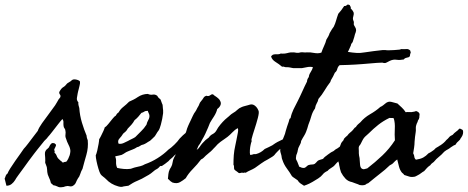

<svg xmlns="http://www.w3.org/2000/svg" viewBox="-135 -761 2001 821"><path d="M97.7 -148.4 103.5 -143.6Q106 -139.6 102.1 -132.8Q100.1 -129.4 98.9 -126.5Q97.7 -123.5 96.7 -121.1Q97.2 -119.1 97.7 -117.4Q98.1 -115.7 98.6 -114.7Q99.6 -111.8 97.7 -108.4Q104.5 -103 106.4 -97.2Q108.9 -89.4 113.3 -84Q119.1 -77.6 123.5 -74.2Q128.9 -70.8 133.8 -65.4Q139.2 -68.4 141.6 -68.4Q145 -68.4 149.4 -70.3Q157.7 -81.1 163.1 -97.7Q164.1 -101.6 165 -106.4Q166 -111.3 166 -115.2Q165.5 -127.9 158.2 -141.6Q150.9 -155.8 147.5 -168Q143.6 -176.3 145 -185.5Q146.5 -195.8 144.5 -203.1Q144 -208 141.6 -210.9Q140.6 -212.4 139.6 -214.1Q138.7 -215.8 137.7 -217.8Q135.7 -226.1 136.2 -235.4Q137.2 -245.1 131.8 -252Q126 -246.1 113.3 -229.7Q100.6 -213.4 88.1 -197.3Q75.7 -181.2 70.3 -175.8Q67.9 -172.4 65.2 -169.2Q62.5 -166 59.6 -163.6Q56.6 -161.1 54 -158Q51.3 -154.8 48.8 -151.4Q33.2 -131.8 25.6 -122.6Q18.1 -113.3 10.7 -103.5Q3.4 -93.8 -12.7 -72.3Q-18.1 -64.5 -31 -46.9Q-43.9 -29.3 -55.9 -12.9Q-67.9 3.4 -70.3 8.8Q-76.2 18.6 -85.4 25.9Q-94.7 33.2 -107.4 33.2Q-107.4 32.7 -109.4 25.6Q-111.3 18.6 -113 11Q-114.7 3.4 -115.2 2.9Q-112.3 -2.9 -110.8 -8.8Q-109.4 -14.2 -102.5 -19.5Q-100.6 -25.9 -91.3 -40.8Q-82 -55.7 -69.8 -73Q-57.6 -90.3 -47.1 -105Q-36.6 -119.6 -33.2 -125Q-26.9 -131.3 -14.9 -147Q-2.9 -162.6 9 -178.5Q21 -194.3 26.4 -201.2Q30.8 -214.4 44.7 -234.1Q58.6 -253.9 74.5 -274.7Q90.3 -295.4 100.6 -310.5Q105.5 -318.4 108.9 -324.2Q112.3 -330.1 116.2 -336.9Q120.1 -340.8 123 -345.7Q125 -353 121.1 -356.9Q117.7 -360.8 118.2 -367.2Q127 -383.8 135.3 -388.2Q144 -393.1 152.3 -404.3Q158.2 -408.2 161.6 -410.2Q166.5 -412.6 170.9 -417Q177.7 -423.8 191.2 -420.7Q204.6 -417.5 207 -412.1Q207.5 -409.2 207 -404.3Q206.5 -401.9 206.1 -399.4Q205.6 -397 205.1 -394.5Q204.1 -390.1 203.1 -386.2Q202.1 -382.3 201.2 -378.4Q200.2 -375 199.2 -370.8Q198.2 -366.7 197.3 -362.3Q195.3 -351.6 193.8 -341.8Q192.4 -332 200.2 -323.2Q199.2 -318.4 200.7 -311.5Q202.1 -304.7 204.1 -298.8Q206.1 -267.6 215.3 -236.8Q224.6 -206.1 235.4 -180.7Q235.4 -175.8 236.8 -170.9Q238.3 -166 240.2 -161.1Q243.2 -129.9 234.4 -99.1Q230 -84 225.8 -68.8Q221.7 -53.7 217.8 -39.1Q211.9 -29.3 208 -16.6Q204.6 -5.4 198.2 2Q193.4 9.8 189.5 19.5Q185.5 29.3 173.8 35.2Q167.5 37.1 160.6 35.2Q154.3 33.2 148.4 35.2Q144 35.6 139.6 37.6Q136.2 39.1 131.8 39.1Q119.1 41.5 110.8 36.6Q103.5 32.7 90.8 30.3Q90.8 27.3 87.9 25.9Q85 24.4 83 22.5Q79.6 7.8 75.2 0Q71.8 -6.8 69.3 -14.6Q66.4 -25.9 66.4 -35.6Q66.4 -46.4 61.5 -56.6Q57.6 -65.4 58.1 -67.4Q58.6 -69.3 58.6 -73.2Q58.6 -85.9 57.1 -101.1Q55.7 -116.7 69.3 -126Q74.7 -129.9 76.7 -136.2Q78.6 -141.6 85 -147.5Q86.9 -149.4 91.3 -149.4Q94.7 -149.4 97.7 -148.4Z M312.5 -215.8Q318.8 -219.2 328.1 -230.7Q337.4 -242.2 346.2 -253.2Q355 -264.2 359.4 -265.6Q362.3 -270.5 364.7 -273.9Q367.2 -277.3 372.1 -280.3Q379.9 -294.4 392.6 -304.2Q405.8 -314.5 417 -326.2Q426.3 -330.1 435.8 -335Q445.3 -339.8 454.6 -346.2Q473.6 -358.9 497.1 -359.4Q507.8 -354.5 518.1 -356.4Q527.8 -358.4 537.1 -351.6Q542.5 -342.3 545.9 -340.3Q549.3 -338.4 551.8 -335Q555.7 -322.8 557.6 -318.8Q560.1 -314.9 560.5 -310.5Q561 -303.2 561.5 -298.1Q562 -293 562.5 -289.6Q563 -283.2 562.5 -277.3Q559.6 -252.4 552.7 -227.5Q551.8 -224.6 550.8 -221.7Q549.8 -218.8 548.8 -215.3Q546.9 -209 543.9 -204.1Q536.6 -194.8 533.7 -189Q529.3 -181.2 527.3 -178.7Q521.5 -172.9 516.4 -168Q511.2 -163.1 506.8 -159.2Q502.4 -156.7 498 -154.1Q493.7 -151.4 489.3 -148.4Q481 -143.1 469.7 -140.6L460.9 -135.3Q456.5 -132.3 451.2 -131.8Q442.4 -125.5 431.6 -121.6Q426.8 -119.6 421.6 -117.7Q416.5 -115.7 411.1 -113.3Q403.8 -110.4 398.4 -106.4Q393.1 -102.5 384.8 -98.6Q380.4 -97.2 370.6 -95.2Q361.3 -93.8 357.4 -91.8Q362.3 -82 361.3 -67.4Q360.8 -53.7 366.2 -43Q378.9 -40 394 -38.6Q409.2 -37.1 422.9 -39.1Q425.3 -39.6 428 -40.5Q430.7 -41.5 433.6 -42.5Q436.5 -43.5 439.5 -44.4Q442.4 -45.4 445.3 -45.9Q456.1 -47.9 466.3 -50.8Q476.6 -53.7 484.4 -58.6Q512.7 -68.4 539.1 -85Q565.4 -101.6 585 -121.1Q596.7 -128.9 610.8 -142.6Q625 -156.2 632.8 -168Q647.5 -183.6 658.7 -192.4Q669.9 -201.2 679.7 -200.2Q687.5 -200.2 694.8 -190.9Q702.1 -181.6 693.4 -170.9Q684.1 -165 672.9 -153.3Q662.1 -141.6 650.4 -136.7Q642.1 -131.3 628.4 -115.2Q615.2 -100.1 606.4 -91.8Q604.5 -89.8 602.1 -87.4Q599.6 -85 596.2 -82.5Q589.8 -77.6 585.9 -72.3Q570.8 -59.6 556.6 -50.8Q551.3 -52.7 547.9 -48.8Q543.5 -43.5 540 -41Q538.6 -40 537.1 -39.1Q535.6 -38.1 533.7 -37.1Q531.7 -36.1 530.3 -35.2Q528.8 -34.2 527.3 -33.2Q519.5 -26.4 510.3 -19.5Q501 -12.7 491.2 -7.8Q481.4 -2 471.7 3.2Q461.9 8.3 452.1 12.2Q442.4 16.1 432.9 21.5Q423.3 26.9 414.1 33.2L403.3 34.7Q400.9 35.2 398.4 35.4Q396 35.6 393.6 36.1Q388.2 38.1 383.3 38.1Q378.4 38.1 371.1 36.1Q338.9 27.3 318.4 4.9Q315.4 2 312.3 -0.7Q309.1 -3.4 305.7 -5.9Q297.9 -11.7 294.9 -16.6Q290.5 -23.9 285.9 -39.6Q281.2 -55.2 277.8 -71.5Q274.4 -87.9 274.4 -96.7Q277.3 -102.5 280.8 -116.9Q284.2 -131.3 286.6 -145.8Q289.1 -160.2 289.1 -166Q291 -168 296.6 -179Q302.2 -189.9 307.4 -201.4Q312.5 -212.9 312.5 -215.8ZM469.7 -278.3Q462.9 -269.5 456.1 -261.7Q449.2 -253.9 440.4 -247.1Q434.6 -236.3 426.8 -227.5Q418.9 -218.8 411.1 -210.9Q407.2 -203.1 402.3 -198.7Q397.5 -194.3 391.6 -189.5Q385.3 -178.7 376 -168.9Q366.7 -159.2 372.1 -146.5Q382.8 -144.5 393.6 -149.4Q404.3 -154.3 412.1 -158.2Q416 -160.6 420.2 -162.6Q424.3 -164.6 428.2 -166.5Q432.1 -168.5 436 -170.4Q439.9 -172.4 443.4 -174.8L468.8 -200.2Q474.6 -205.6 480.5 -212.9Q482.9 -216.3 485.6 -220Q488.3 -223.6 491.2 -227.5Q493.7 -238.3 499 -247.6Q504.9 -257.3 503.9 -267.6Q503.4 -272 500.5 -277.8Q497.6 -283.7 497.1 -287.1Q486.8 -287.1 481.9 -283.7Q479.5 -281.7 476.3 -280.5Q473.1 -279.3 469.7 -278.3Z M706.1 -120.1Q713.9 -125 718.8 -132.8Q721.2 -136.7 724.1 -140.6Q727.1 -144.5 730.5 -148.4Q743.2 -163.1 757.8 -172.9Q764.6 -183.1 774.9 -188Q785.2 -193.4 791 -204.1Q792.5 -206.1 794.4 -210Q796.4 -213.9 797.9 -215.8Q816.4 -241.7 837.9 -258.8Q840.8 -261.2 843.8 -263.7Q846.7 -266.1 849.1 -268.6Q853 -272.5 862.3 -278.3Q866.7 -280.8 871.1 -283.9Q875.5 -287.1 879.4 -291Q887.2 -298.8 897.5 -302.7Q903.8 -305.7 910.2 -307.1Q913.1 -308.1 916.3 -308.8Q919.4 -309.6 922.9 -310.5Q929.7 -312.5 935.1 -314Q940.4 -315.4 947.3 -313.5Q962.9 -307.1 970.7 -287.1Q973.6 -279.8 967.5 -256.3Q961.4 -232.9 953.1 -207.8Q944.8 -182.6 941.4 -168.9Q939.5 -161.6 940.4 -160.6Q941.4 -159.7 941.4 -158.2Q939.5 -153.3 938.5 -149.4Q937.5 -145.5 936.5 -140.6Q934.6 -132.8 933.6 -119.6Q932.6 -106.4 934.6 -98.6Q944.3 -99.1 945.8 -100.6Q946.8 -101.6 948.2 -101.6Q952.1 -102.5 954.6 -102.1Q957 -101.6 960.9 -102.5Q981 -107.9 997.1 -124Q1005.9 -127.9 1013.9 -131.8Q1022 -135.7 1029.3 -139.6Q1043 -149.4 1051.3 -153.8Q1059.6 -158.2 1076.2 -166Q1082.5 -173.3 1093.3 -178.2Q1103 -182.6 1112.3 -190.4Q1115.2 -193.4 1117.2 -195.8Q1120.1 -199.7 1123 -197.3Q1127.9 -192.4 1129.4 -187Q1130.9 -181.6 1129.9 -179.7Q1122.6 -172.4 1121.6 -168Q1120.6 -163.6 1119.1 -162.1Q1114.3 -157.2 1104.5 -153.3Q1096.2 -149.9 1094.2 -147Q1092.3 -144 1090.8 -142.6Q1087.9 -139.6 1085.4 -138.2Q1083 -136.7 1080.1 -133.8Q1078.1 -130.9 1074.7 -130.4L1068.4 -128.9Q1062.5 -124 1058.6 -120.1Q1054.7 -116.2 1049.8 -111.3Q1042.5 -104 1040 -100.1Q1038.1 -96.7 1029.3 -90.8L1009.8 -79.1Q996.1 -72.3 982.4 -62.5Q968.8 -52.7 955.1 -43Q946.3 -37.6 935.1 -32.7Q924.8 -28.3 916 -22.5Q911.6 -22.5 910.6 -22.9Q909.2 -23.9 905.3 -21.5Q900.4 -23.9 895.5 -22Q890.1 -19.5 885.7 -21.5Q880.9 -25.4 877.7 -27.8Q874.5 -30.3 872.6 -31.2Q869.6 -33.2 867.2 -36.1Q865.2 -41 865.7 -46.9Q866.2 -52.7 863.3 -56.6Q863.3 -78.1 864.7 -97.7Q866.2 -117.2 871.1 -138.7Q872.1 -145.5 876 -162.4Q879.9 -179.2 882.3 -194.8Q884.8 -210.4 880.9 -212.9Q870.1 -207 858.9 -195.3Q853.5 -189.5 848.1 -184.6Q842.8 -179.7 837.9 -175.8L822.8 -165Q819.3 -162.6 815.4 -159.9Q811.5 -157.2 807.6 -154.3Q800.8 -149.4 795.9 -144.5Q791 -139.6 785.2 -132.8Q781.7 -129.4 778.6 -126.2Q775.4 -123 772.5 -119.6Q766.6 -113.3 758.8 -107.4Q753.9 -102.5 751.5 -101.1Q749 -99.6 745.1 -95.7L735.8 -86.4Q731.4 -82 724.6 -79.1Q709 -58.1 689.7 -38.6Q670.4 -19 659.2 1Q647.5 10.7 634.3 18.1Q621.1 25.4 602.5 19.5Q592.8 13.7 589.8 9.8Q586.9 6.3 583 3.9Q584 -6.8 585 -16.6Q585.9 -26.4 590.8 -37.1L596.7 -46.9Q601.6 -55.2 603 -66.4Q604.5 -78.1 609.4 -86.9Q615.2 -96.7 616.7 -103Q618.2 -108.9 621.1 -114.3Q623.5 -120.1 626.5 -123.5Q629.4 -127 631.8 -132.8Q634.3 -138.2 638.7 -144Q643.1 -149.9 645.5 -155.3Q651.4 -176.3 661.1 -198.2Q663.1 -205.1 665 -211.4Q667 -217.8 669.9 -223.6Q672.4 -229 674.8 -234.4Q677.2 -239.7 679.7 -244.6Q682.1 -250 684.6 -255.1Q687 -260.3 689.5 -265.6Q692.4 -271.5 694.8 -275.9Q697.3 -280.3 701.2 -285.2Q702.6 -287.6 704.1 -290Q705.6 -292.5 706.5 -294.9Q707.5 -297.4 709 -299.8Q710.4 -302.2 711.9 -304.7Q713.4 -307.1 714.8 -309.8Q716.3 -312.5 717.3 -315.9Q719.2 -322.3 724.6 -328.1Q728 -332 730.7 -335.7Q733.4 -339.4 735.4 -342.8Q738.8 -349.1 748 -351.6Q756.3 -347.7 765.4 -354.7Q774.4 -361.8 780.3 -353.5Q793.9 -344.7 798.8 -339.8Q804.7 -334.5 806.6 -329.1Q811.5 -320.3 807.6 -311Q803.7 -301.8 793.9 -294.9Q790.5 -279.8 780.3 -263.7Q775.4 -256.3 771 -249.3Q766.6 -242.2 762.7 -235.4L754.9 -215.8Q749 -202.1 742.7 -188.5Q736.3 -174.8 728.5 -162.1Q722.2 -148.9 719 -145Q715.8 -141.1 713.6 -137.5Q711.4 -133.8 706.1 -120.1Z M1352.5 -539.1Q1374 -535.6 1389.9 -534.7Q1405.8 -533.7 1424.8 -537.1L1463.4 -542.5Q1479 -544.4 1501 -546.9Q1506.8 -547.4 1513.2 -546.9Q1516.6 -546.4 1519.5 -546.1Q1522.5 -545.9 1525.4 -545.9Q1538.1 -545.9 1550.3 -546.9Q1562.5 -547.9 1573.2 -548.8Q1575.2 -549.3 1576.9 -549.8Q1578.6 -550.3 1580.1 -550.8Q1583 -551.8 1585.9 -550.8Q1590.3 -550.8 1594.7 -550.8Q1599.1 -550.8 1603.5 -551.3Q1612.3 -551.8 1619.1 -544.9Q1622.1 -535.2 1621.1 -534.2Q1619.6 -532.7 1619.1 -531.2Q1618.2 -518.6 1615.7 -518.6Q1613.3 -518.6 1613.3 -516.6Q1605.5 -514.6 1600.1 -513.2Q1594.7 -511.7 1591.8 -506.8Q1575.2 -503.4 1561 -505.4Q1546.9 -507.8 1532.2 -501Q1524.9 -497.6 1518.1 -493.7Q1511.2 -489.3 1500 -493.2Q1490.2 -493.2 1477.5 -492.2Q1464.8 -491.2 1453.1 -490.2Q1436.5 -488.8 1415.8 -487.1Q1395 -485.4 1383.8 -484.9Q1373 -484.4 1353 -483.4Q1333 -482.4 1317.4 -482.4Q1309.6 -476.1 1307.1 -465.8Q1304.7 -456.1 1296.9 -450.2Q1288.1 -430.7 1284.2 -425.3Q1279.8 -419.4 1277.3 -410.2Q1263.7 -392.6 1252.4 -373.5Q1242.2 -356 1226.6 -337.9Q1224.6 -327.1 1219.2 -318.8Q1214.4 -311 1211.9 -296.9Q1201.7 -283.2 1196.3 -264.6Q1193.8 -255.9 1190.7 -246.6Q1187.5 -237.3 1183.6 -227.5Q1181.6 -219.7 1179.2 -212.4Q1176.8 -205.1 1173.8 -197.3Q1170.4 -188.5 1164.6 -179.2Q1162.1 -175.3 1159.4 -170.7Q1156.7 -166 1154.3 -161.1Q1152.3 -159.2 1152.3 -155.8Q1152.3 -153.3 1151.4 -150.4Q1149.9 -147 1148.4 -143.8Q1147 -140.6 1145.5 -138.2Q1143.6 -134.8 1140.6 -127.9Q1139.2 -124.5 1138.2 -117.7Q1137.2 -110.8 1135.7 -107.4Q1135.3 -106 1134.8 -104.5Q1134.3 -103 1133.8 -102.1Q1133.3 -101.1 1132.8 -99.6Q1132.3 -98.1 1131.8 -96.7Q1128.9 -83 1131.8 -78.1Q1134.8 -73.2 1136.7 -68.4Q1137.7 -65.4 1138.7 -63Q1139.6 -60.5 1140.6 -58.1Q1143.1 -53.7 1143.6 -48.8Q1146 -47.9 1148.4 -46.9Q1150.9 -45.9 1152.8 -44.9Q1156.7 -43 1162.1 -43Q1168.5 -42 1174.8 -48.3Q1181.6 -55.2 1186.5 -55.7Q1192.4 -57.6 1199.7 -57.6Q1206.1 -57.6 1210.9 -60.5Q1213.9 -63 1216.3 -65.4Q1218.8 -67.9 1220.7 -70.3Q1223.6 -74.7 1231.4 -77.1Q1247.1 -81.1 1248 -83.5Q1248.5 -85.4 1254.9 -90.8Q1258.3 -93.3 1261.5 -95.7Q1264.6 -98.1 1267.1 -100.1Q1271 -103.5 1280.3 -109.4Q1290 -114.3 1291.5 -115.2Q1293 -116.2 1299.8 -122.1Q1304.7 -124.5 1308.8 -127.2Q1313 -129.9 1316.4 -132.8Q1321.8 -137.7 1332 -143.6Q1343.8 -148.4 1345 -149.7Q1346.2 -150.9 1346.7 -152.8Q1347.2 -154.8 1357.4 -161.1Q1360.8 -168.5 1366.2 -173.8Q1368.7 -176.3 1371.6 -179.4Q1374.5 -182.6 1377.9 -186.5Q1384.3 -193.8 1390.1 -198.2Q1397 -203.6 1401.4 -208Q1403.3 -209.5 1406.2 -212.4Q1409.2 -215.3 1413.1 -215.8Q1416 -218.3 1418.2 -220.2Q1420.4 -222.2 1422.4 -224.1Q1424.3 -226.1 1427 -228.5Q1429.7 -231 1433.6 -234.4L1438.5 -239.3Q1441.9 -242.7 1443.4 -243.2Q1447.8 -243.2 1449.7 -240.2Q1452.1 -237.3 1456.1 -237.3Q1455.6 -231 1455.3 -227.1Q1455.1 -223.1 1455.1 -221.2Q1455.1 -217.3 1453.1 -213.9Q1447.3 -204.6 1439.9 -204.1Q1432.6 -203.1 1428.7 -193.4Q1425.8 -195.3 1421.4 -194.3Q1417 -193.4 1415 -191.4Q1417 -188 1417 -184.6Q1417 -182.6 1418 -177.7Q1399.9 -159.7 1394.5 -149.4Q1382.3 -136.7 1381.8 -135.3L1380.9 -133.8L1373 -126Q1359.4 -115.2 1352.5 -105.5Q1346.2 -96.2 1332 -87.9Q1321.3 -80.1 1317.4 -76.2Q1315.4 -74.2 1312.5 -71.5Q1309.6 -68.8 1305.7 -65.4Q1303.2 -63 1298.3 -57.1Q1293.5 -51.3 1290 -48.8Q1283.7 -43.9 1276.9 -40Q1271.5 -37.1 1265.6 -30.3Q1251.5 -23.9 1244.6 -14.6Q1238.3 -6.3 1225.6 2Q1216.8 7.8 1201.7 16.6Q1186.5 25.4 1175.8 29.3Q1174.3 29.8 1172.9 30.3Q1171.4 30.8 1170.4 31.2Q1169.4 31.7 1168 32.2Q1166.5 32.7 1165 33.2Q1157.2 28.3 1149.9 23.4Q1142.6 18.6 1137.7 9.8Q1128.4 2.9 1123.5 0Q1117.7 -3.4 1113.3 -7.8Q1108.4 -16.1 1103 -24.4Q1097.7 -32.7 1091.3 -41Q1078.6 -58.1 1072.3 -78.1Q1070.8 -80.6 1069.8 -86.4L1068.4 -95.7Q1067.4 -99.6 1066.4 -103Q1065.4 -106.4 1064.5 -109.4Q1062.5 -114.3 1063.5 -124Q1063.5 -130.9 1065.4 -136.7Q1066.4 -140.1 1067.4 -143.8Q1068.4 -147.5 1069.3 -151.4Q1071.3 -157.7 1073.7 -163.8Q1076.2 -169.9 1078.6 -175.8Q1084.5 -189 1086.9 -201.2Q1092.8 -221.7 1099.6 -240.2Q1101.1 -243.7 1102.1 -249.5Q1102.5 -253.9 1107.4 -255.9Q1111.3 -275.4 1120.1 -293.5Q1128.9 -311.5 1137.7 -328.1Q1143.1 -338.4 1147.9 -348.9Q1152.8 -359.4 1157.7 -370.1Q1162.6 -380.9 1167.5 -391.4Q1172.4 -401.9 1177.7 -412.1Q1178.2 -422.9 1185.5 -431.6Q1186 -441.4 1193.4 -452.6Q1200.7 -463.9 1203.1 -473.6Q1192.4 -476.6 1179.2 -474.1Q1166 -471.7 1156.2 -469.7Q1138.7 -469.2 1119.1 -469.7Q1115.7 -470.2 1112.5 -470.9Q1109.4 -471.7 1106 -472.2Q1099.6 -473.6 1093.8 -473.6Q1085 -473.1 1080.6 -475.1Q1075.7 -477.5 1071.3 -475.6Q1057.6 -487.3 1043.2 -496.1Q1028.8 -504.9 1024.4 -518.6Q1024.4 -521.5 1027.3 -523.4Q1031.2 -526.4 1032.2 -527.3Q1040.5 -529.8 1049.8 -528.8Q1059.1 -528.3 1065.4 -532.2Q1079.6 -530.3 1094.2 -534.2Q1107.4 -538.1 1122.1 -537.1Q1124 -537.1 1127.9 -536.1Q1131.8 -535.2 1133.8 -535.2Q1138.7 -534.7 1142.1 -535.2Q1144 -535.6 1146 -536.1Q1147.9 -536.6 1150.4 -537.1Q1156.2 -538.1 1163.1 -537.1Q1169.9 -536.1 1176.8 -537.1Q1190.9 -538.1 1207.5 -534.7Q1225.6 -531.2 1239.3 -536.1Q1241.7 -543 1244.4 -550Q1247.1 -557.1 1250.5 -564Q1257.3 -578.1 1260.7 -591.8Q1264.6 -597.7 1268.6 -605Q1272.5 -612.3 1274.4 -619.1L1283.7 -634.8Q1285.6 -637.7 1287.6 -640.6Q1289.6 -643.6 1292 -646.5Q1298.8 -660.6 1302.2 -673.3Q1304.2 -680.2 1306.4 -687.3Q1308.6 -694.3 1311.5 -702.1Q1317.9 -709 1324.2 -717.3Q1330.6 -725.6 1336.9 -735.4Q1344.2 -734.4 1348.1 -739.3Q1352.5 -744.1 1361.3 -738.3Q1361.3 -735.4 1363.8 -732.9Q1366.2 -730.5 1364.3 -725.6Q1374 -715.8 1377 -708Q1378.9 -700.2 1375.5 -689.9Q1372.1 -679.7 1377 -670.9Q1378.9 -666.5 1377.9 -661.6Q1377 -656.2 1378.9 -653.3Q1381.3 -647.9 1384.3 -643.6Q1387.7 -638.7 1387.7 -630.9Q1387.7 -627.9 1386.2 -623.5Q1384.8 -619.1 1382.8 -614.3Q1379.4 -599.6 1377 -593.8Q1376 -590.8 1375 -587.6Q1374 -584.5 1373 -581.1Q1366.2 -572.8 1366.2 -570.8Q1366.2 -569.3 1365.2 -566.4Q1363.8 -563.5 1362.3 -559.8Q1360.8 -556.2 1358.9 -552.2Q1356.9 -548.3 1355.5 -544.9Q1354 -541.5 1352.5 -539.1Z M1659.2 -271.5 1658.2 -263.7Q1659.2 -260.3 1656.2 -252Q1651.4 -246.1 1650.4 -239.3Q1648.4 -235.4 1647 -232.4Q1645.5 -229.5 1644.5 -224.6Q1642.6 -218.8 1643.1 -210.9Q1643.6 -207 1643.3 -203.4Q1643.1 -199.7 1642.6 -196.3Q1640.6 -185.5 1639.6 -175.3Q1638.7 -165 1637.7 -154.3Q1637.7 -143.6 1635.7 -129.9Q1633.8 -116.2 1631.8 -105.5Q1636.2 -97.7 1636.7 -90.8Q1637.2 -83.5 1643.6 -78.1Q1663.1 -81.1 1674.8 -87.4Q1686.5 -93.8 1697.3 -105.5Q1705.1 -108.9 1709.5 -112.3Q1713.4 -115.7 1720.7 -120.1L1728.5 -127.9Q1740.2 -134.3 1741.7 -135.7Q1742.7 -136.7 1744.4 -137.7Q1746.1 -138.7 1748 -139.6Q1764.6 -150.4 1773.4 -162.1Q1780.8 -168 1785.6 -174.3Q1789.6 -179.7 1800.8 -184.6Q1807.1 -192.4 1814.9 -197.8Q1822.8 -203.1 1829.1 -210.9Q1834.5 -210.9 1836.9 -209Q1838.4 -208 1840.1 -207Q1841.8 -206.1 1843.8 -205.1Q1846.7 -197.3 1844.7 -189Q1842.8 -180.7 1837.9 -173.8Q1833 -167.5 1833 -166Q1833 -165 1832 -164.1Q1829.1 -160.6 1824.7 -156.7Q1820.3 -153.3 1817.4 -149.4Q1812.5 -140.6 1809.6 -140.6Q1806.6 -140.6 1804.7 -138.7Q1795.9 -133.3 1792.5 -130.9Q1788.6 -127.4 1781.2 -123Q1771 -117.7 1768.6 -115.2Q1766.1 -112.8 1764.6 -112.3Q1752.9 -99.1 1741.7 -90.3Q1731.4 -82.5 1719.7 -68.4Q1715.8 -65.4 1711.9 -62.5Q1708 -59.6 1705.1 -54.7Q1696.3 -48.8 1690.9 -43Q1685.5 -37.1 1678.7 -29.3Q1672.9 -26.4 1666 -21Q1657.7 -14.6 1651.4 -11.7Q1648.9 -10.3 1643.1 -7.3Q1638.2 -4.9 1633.8 -4.9Q1622.6 -2.9 1612.3 -6.8Q1603 -10.3 1593.8 -12.7Q1589.8 -18.6 1584 -22.5Q1575.2 -33.2 1571.3 -47.9Q1567.4 -62.5 1563.5 -79.1Q1554.7 -73.2 1548.8 -66.4Q1543 -59.1 1531.2 -53.7Q1521.5 -44.4 1511.2 -35.4Q1501 -26.4 1489.7 -18.1Q1479 -9.8 1467.8 -0.7Q1456.5 8.3 1445.3 17.6Q1437.5 25.4 1434.6 23.4Q1425.8 34.2 1403.3 30.3Q1395.5 26.4 1385.7 23.4Q1378.9 21.5 1370.1 17.6Q1353.5 14.6 1342.3 2.9Q1331.1 -8.8 1323.2 -24.4Q1320.3 -32.7 1318.8 -39.1Q1318.4 -42.5 1317.4 -46.4Q1316.4 -50.3 1315.4 -54.7Q1314.9 -63 1312.5 -67.9Q1310.5 -73.2 1312.5 -78.1Q1310.5 -80.6 1311.5 -84.5Q1312.5 -89.4 1312.5 -91.8Q1311.5 -105.5 1314.9 -121.1Q1318.4 -136.7 1324.2 -149.4Q1327.1 -154.3 1332 -159.2Q1334.5 -162.1 1335 -165Q1335.4 -167.5 1337.9 -169.9Q1340.3 -172.9 1343.8 -175.8Q1348.6 -179.7 1350.6 -181.6Q1353 -185.1 1355.7 -188.2Q1358.4 -191.4 1361.8 -193.8Q1365.2 -196.3 1368.2 -199.2Q1371.1 -202.1 1374 -205.1Q1377.4 -208.5 1379.4 -211.9Q1381.8 -215.8 1386.7 -217.8Q1390.6 -224.6 1395.5 -229Q1400.4 -233.4 1406.2 -238.3Q1422.9 -258.3 1447.3 -272.5Q1472.2 -286.6 1491.2 -303.7Q1498 -306.6 1502.9 -310.5Q1507.8 -314.5 1512.7 -318.4Q1524.9 -329.1 1539.1 -325.2L1564.5 -318.4Q1574.2 -309.6 1583.5 -300.8Q1592.8 -292 1599.6 -281.2Q1603 -281.7 1606.9 -282Q1610.8 -282.2 1615.2 -281.7Q1624 -280.8 1633.8 -283.2Q1636.7 -283.2 1639.6 -284.7Q1642.6 -286.1 1644.5 -286.1Q1659.2 -281.2 1659.2 -271.5ZM1530.3 -256.8Q1503.9 -244.1 1482.4 -227.1Q1460.9 -210 1441.4 -190.4Q1439 -188 1436.3 -185.8Q1433.6 -183.6 1431.2 -181.2Q1428.7 -179.2 1426.3 -176.8Q1423.8 -174.3 1421.9 -171.9Q1418 -167 1414.6 -160.2Q1411.1 -153.3 1408.2 -147.5Q1407.2 -145.5 1406.2 -143.8Q1405.3 -142.1 1404.3 -141.1Q1403.3 -140.1 1402.3 -138.7Q1401.4 -137.2 1400.4 -135.7Q1398.4 -130.9 1398.9 -126Q1399.4 -122.6 1399.4 -115.2V-105.5Q1399.4 -102.5 1400.4 -95.7Q1403.3 -85 1403.3 -74.2Q1403.3 -66.4 1404.8 -55.2Q1406.2 -43.9 1412.1 -40Q1418.5 -36.1 1424.3 -38.1Q1431.2 -40.5 1435.5 -41Q1469.7 -67.4 1500 -96.2Q1530.3 -125 1553.7 -161.1Q1551.8 -185.1 1553.2 -210.4Q1554.7 -234.4 1548.8 -254.9Q1544.9 -257.3 1539.6 -256.3Q1535.6 -255.9 1530.3 -256.8Z"/></svg>

Font: Fasthand
Style: Regular
Weight: 400
Designer: Danh Hong
Version: Version 8.002; ttfautohint (v1.8.3)